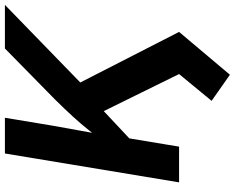

<svg xmlns="http://www.w3.org/2000/svg" viewBox="-109 -659 980 802"><g transform="rotate(-90 381.0 -258.0)"><path d="M157.8 -164.5 180.2 -300.3Q209.2 -340.8 236.6 -375.1Q263.9 -409.3 295.2 -443.6Q326.5 -477.9 366.7 -518.5L579.5 -727.5H761.7L395.7 -372.1L384 -376.6ZM20.3 0 140.9 -727.5H290.1L257.1 -528.6L223.7 -343.4L214.4 -270.6L169.5 0ZM469.8 212.4 360.8 135.9 472.7 0 311.1 -328.2 423.7 -439.5 648.7 0Z"/></g></svg>

Font: Adwaita Sans
Style: Italic
Weight: 400
Italic angle: -9.39999°
Designer: Rasmus Andersson
Foundry: rsms
Version: Version 4.001;git-9221beed3